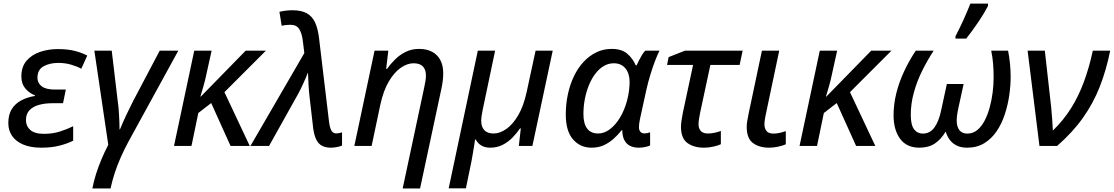

<svg xmlns="http://www.w3.org/2000/svg" viewBox="-20 -824 6288 1084"><path d="M213.4 9.8Q152.8 9.8 111.3 -7.8Q69.8 -25.4 48.3 -56.6Q26.9 -87.9 26.9 -128.9Q26.9 -176.8 46.4 -208Q65.9 -239.3 100.1 -257.3Q134.3 -275.4 177.2 -282.2V-285.6Q145 -298.3 122.8 -324.7Q100.6 -351.1 100.6 -392.1Q100.6 -447.8 130.6 -481.9Q160.6 -516.1 207.5 -531.5Q254.4 -546.9 305.7 -546.9Q359.4 -546.9 399.2 -537.4Q439 -527.8 472.7 -510.3L439 -436Q414.6 -449.2 381.3 -459Q348.1 -468.8 309.6 -468.8Q259.8 -468.8 225.6 -449.5Q191.4 -430.2 191.4 -384.8Q191.4 -355.5 215.1 -336.9Q238.8 -318.4 290 -318.4H351.6L335.9 -241.2H274.9Q232.9 -241.2 199.2 -231.7Q165.5 -222.2 146 -201.2Q126.5 -180.2 126.5 -145.5Q126.5 -112.3 150.9 -90.3Q175.3 -68.4 228.5 -68.4Q277.8 -68.4 318.6 -81.5Q359.4 -94.7 393.1 -111.3V-29.8Q364.3 -14.6 318.6 -2.4Q272.9 9.8 213.4 9.8Z M501.5 240.2Q509.3 198.7 522.5 157.5Q535.6 116.2 553 75Q570.3 33.7 591.3 -6.3L512.7 -538.1H610.8L644.5 -254.4Q647.5 -236.3 649.2 -215.8Q650.9 -195.3 652.1 -174.3Q653.3 -153.3 654.1 -132.6Q654.8 -111.8 654.8 -93.3H657.2Q673.3 -133.3 694.6 -178Q715.8 -222.7 731.9 -253.9L881.8 -538.1H986.8L706.1 -25.9Q681.6 19.5 662.1 63.5Q642.6 107.4 628.2 151.4Q613.8 195.3 604 240.2Z M962.4 0 1076.7 -538.1H1174.8L1145.5 -405.8Q1138.2 -370.1 1128.4 -336.4Q1118.7 -302.7 1111.3 -278.8H1113.8L1367.2 -538.1H1481.4L1247.1 -303.7L1390.1 0H1281.7L1172.4 -242.2L1099.6 -186L1061 0Z M1847.7 9.8Q1817.9 9.8 1797.6 -1.2Q1777.3 -12.2 1765.6 -35.9Q1753.9 -59.6 1748.5 -97.7L1727.5 -278.8Q1724.1 -308.1 1721.9 -345.2Q1719.7 -382.3 1718.8 -415Q1712.9 -399.4 1706.3 -384.3Q1699.7 -369.1 1692.9 -354Q1686 -338.9 1679 -324.2Q1671.9 -309.6 1664.1 -295.4L1499 0H1394L1698.2 -524.4L1689.9 -591.3Q1684.6 -636.2 1669.2 -660.2Q1653.8 -684.1 1619.1 -684.1Q1605.5 -684.1 1593 -682.6Q1580.6 -681.2 1570.3 -678.7L1557.6 -757.3Q1572.8 -761.2 1592.5 -763.7Q1612.3 -766.1 1631.3 -766.1Q1682.1 -766.1 1712.6 -748.8Q1743.2 -731.4 1759 -696.8Q1774.9 -662.1 1781.2 -609.4L1837.9 -134.8Q1840.8 -112.8 1845.7 -98.6Q1850.6 -84.5 1858.9 -77.6Q1867.2 -70.8 1878.9 -70.8Q1885.3 -70.8 1893.8 -72.3Q1902.3 -73.7 1911.1 -76.7V-2Q1899.9 2.4 1883.1 6.1Q1866.2 9.8 1847.7 9.8Z M2253.4 240.2 2375.5 -332.5Q2379.9 -353 2382.3 -368.9Q2384.8 -384.8 2384.8 -397.9Q2384.8 -430.7 2367.7 -448.7Q2350.6 -466.8 2314.9 -466.8Q2279.3 -466.8 2242.4 -441.2Q2205.6 -415.5 2175 -363.8Q2144.5 -312 2127.4 -233.4L2078.1 0H1980.5L2094.7 -538.1H2172.4L2160.2 -435.1H2165Q2184.6 -462.4 2210.2 -488Q2235.8 -513.7 2269.8 -530.8Q2303.7 -547.9 2346.2 -547.9Q2389.2 -547.9 2419.4 -531.7Q2449.7 -515.6 2466.1 -484.9Q2482.4 -454.1 2482.4 -410.2Q2482.4 -388.7 2479.5 -366Q2476.6 -343.3 2472.2 -323.7L2351.6 240.2Z M2513.2 239.3 2677.7 -538.1H2775.4L2705.6 -206.1Q2701.2 -185.1 2699 -168.9Q2696.8 -152.8 2696.8 -141.6Q2696.8 -108.4 2714.1 -89.4Q2731.4 -70.3 2766.6 -70.3Q2801.8 -70.3 2838.4 -95.7Q2875 -121.1 2905.5 -172.9Q2936 -224.6 2953.1 -303.2L3003.9 -538.1H3100.6L2985.8 0H2909.2L2920.4 -99.1H2916Q2897 -71.3 2872.6 -46.4Q2848.1 -21.5 2817.1 -5.9Q2786.1 9.8 2747.1 9.8Q2718.8 9.8 2698.5 -2Q2678.2 -13.7 2666 -36.1H2662.1Q2660.2 -21 2656.5 1.5Q2652.8 23.9 2648.9 46.6Q2645 69.3 2642.1 85.4L2610.4 239.3Z M3319.8 9.8Q3255.9 9.8 3215.1 -37.1Q3174.3 -84 3174.3 -177.2Q3174.3 -237.3 3186.3 -292.5Q3198.2 -347.7 3220.7 -394.3Q3243.2 -440.9 3275.1 -475.1Q3307.1 -509.3 3346.9 -528.6Q3386.7 -547.9 3433.1 -547.9Q3490.2 -547.9 3521.7 -520.5Q3553.2 -493.2 3569.3 -455.1H3574.2Q3579.6 -466.8 3587.2 -482.2Q3594.7 -497.6 3604 -512.7Q3613.3 -527.8 3623 -538.1H3703.6Q3692.4 -516.6 3678.7 -481Q3665 -445.3 3651.9 -402.3Q3638.7 -359.4 3628.9 -315.4L3593.3 -152.3Q3590.3 -139.2 3588.9 -127.2Q3587.4 -115.2 3587.4 -106.9Q3587.4 -88.9 3595.7 -79.8Q3604 -70.8 3618.7 -70.8Q3625.5 -70.8 3634.3 -72.5Q3643.1 -74.2 3650.4 -76.7V-2.9Q3642.1 1.5 3624 5.6Q3606 9.8 3586.9 9.8Q3557.6 9.8 3536.9 -0.7Q3516.1 -11.2 3504.9 -33Q3493.7 -54.7 3493.2 -88.4H3489.3Q3468.8 -62.5 3444.1 -40.3Q3419.4 -18.1 3389.2 -4.2Q3358.9 9.8 3319.8 9.8ZM3356.9 -70.3Q3391.6 -70.3 3423.6 -94.5Q3455.6 -118.7 3480.7 -160.6Q3505.9 -202.6 3520 -255.4Q3527.8 -283.7 3531.2 -311.3Q3534.7 -338.9 3534.7 -361.3Q3534.7 -409.2 3511 -438Q3487.3 -466.8 3445.3 -466.8Q3414.6 -466.8 3388.2 -450.9Q3361.8 -435.1 3340.8 -407.2Q3319.8 -379.4 3304.9 -343Q3290 -306.6 3282 -265.1Q3273.9 -223.6 3273.9 -180.2Q3273.9 -125.5 3295.2 -97.9Q3316.4 -70.3 3356.9 -70.3Z M3954.6 9.8Q3897.5 9.8 3861.1 -16.6Q3824.7 -43 3824.7 -107.9Q3824.7 -123.5 3827.9 -145Q3831.1 -166.5 3835.4 -188L3893.1 -457.5H3746.1L3754.9 -501.5L3847.7 -538.1H4172.9L4155.8 -457.5H3990.7L3932.6 -186.5Q3928.7 -167.5 3926.3 -151.4Q3923.8 -135.3 3923.8 -122.6Q3923.8 -98.6 3936.8 -84.5Q3949.7 -70.3 3976.6 -70.3Q3994.6 -70.3 4012.2 -74Q4029.8 -77.6 4049.8 -84.5V-9.8Q4035.2 -2.4 4008.1 3.7Q3981 9.8 3954.6 9.8Z M4321.8 9.8Q4266.6 9.8 4231.2 -16.4Q4195.8 -42.5 4195.8 -107.9Q4195.8 -121.6 4198.5 -139.2Q4201.2 -156.7 4206.1 -180.2L4281.7 -538.1H4379.4L4303.2 -176.3Q4300.3 -162.1 4298.1 -148.4Q4295.9 -134.8 4295.9 -122.6Q4295.9 -99.1 4307.4 -84.5Q4318.8 -69.8 4346.2 -69.8Q4363.8 -69.8 4380.4 -73.5Q4397 -77.1 4416.5 -83.5V-9.3Q4401.9 -2.4 4375 3.7Q4348.1 9.8 4321.8 9.8Z M4494.1 0 4608.4 -538.1H4706.5L4677.2 -405.8Q4669.9 -370.1 4660.2 -336.4Q4650.4 -302.7 4643.1 -278.8H4645.5L4898.9 -538.1H5013.2L4778.8 -303.7L4921.9 0H4813.5L4704.1 -242.2L4631.3 -186L4592.8 0Z M5170.9 9.8Q5098.6 9.8 5061.8 -40.5Q5024.9 -90.8 5024.9 -173.3Q5024.9 -234.9 5040.3 -297.1Q5055.7 -359.4 5084 -420.2Q5112.3 -481 5150.4 -538.1H5251.5Q5215.8 -483.9 5186.3 -424.1Q5156.7 -364.3 5139.4 -301.5Q5122.1 -238.8 5122.1 -175.8Q5122.1 -118.7 5140.6 -94.2Q5159.2 -69.8 5189.9 -69.8Q5230.5 -69.8 5255.4 -104Q5280.3 -138.2 5293.5 -200.7L5325.7 -349.6H5420.4L5389.6 -208.5Q5387.2 -197.3 5385.3 -185.5Q5383.3 -173.8 5382.3 -163.3Q5381.3 -152.8 5381.3 -144.5Q5381.3 -108.9 5396.5 -89.4Q5411.6 -69.8 5441.4 -69.8Q5473.1 -69.8 5497.3 -89.6Q5521.5 -109.4 5539.1 -143.1Q5556.6 -176.8 5567.9 -218.3Q5579.1 -259.8 5584.5 -303.2Q5589.8 -346.7 5589.8 -386.2Q5589.8 -428.7 5586.7 -465.8Q5583.5 -502.9 5576.2 -538.1H5671.4Q5678.2 -504.9 5682.1 -466.1Q5686 -427.2 5686 -391.1Q5686 -340.3 5678 -285.2Q5669.9 -230 5652.6 -177.5Q5635.3 -125 5606.7 -82.8Q5578.1 -40.5 5536.9 -15.4Q5495.6 9.8 5439.5 9.8Q5406.7 9.8 5382.6 -1.7Q5358.4 -13.2 5342.8 -33.7Q5327.1 -54.2 5319.3 -81.5Q5293.5 -37.6 5258.1 -13.9Q5222.7 9.8 5170.9 9.8ZM5374.5 -606V-619.6Q5384.3 -638.2 5395.8 -661.4Q5407.2 -684.6 5418.7 -709.7Q5430.2 -734.9 5440.4 -759.3Q5450.7 -783.7 5458.5 -803.7H5558.1V-790.5Q5549.8 -773.9 5536.1 -751Q5522.5 -728 5505.4 -702.6Q5488.3 -677.2 5470 -652.1Q5451.7 -627 5435.1 -606Z M5848.6 0 5781.7 -538.1H5878.9L5914.6 -220.2Q5918 -186 5920.4 -152.3Q5922.9 -118.7 5924.3 -86.9Q5983.9 -144.5 6026.6 -212.4Q6069.3 -280.3 6099.4 -361.6Q6129.4 -442.9 6149.9 -538.1H6248Q6226.1 -429.2 6189.5 -335.4Q6152.8 -241.7 6094.2 -158.9Q6035.6 -76.2 5948.2 0Z"/></svg>

Font: Open Sans Medium
Style: Italic
Weight: 500
Italic angle: -12°
Designer: Monotype Design Team
Foundry: Monotype Imaging Inc.
Version: Version 3.000